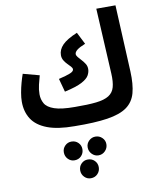

<svg xmlns="http://www.w3.org/2000/svg" viewBox="-114 -826 1077 1302"><g transform="rotate(-10 424.0 -175.0)"><path d="M357 21Q241 21 169.5 -6.5Q98 -34 65.5 -84.5Q33 -135 33 -204Q33 -232 39 -266Q45 -300 54 -332.5Q63 -365 72 -390L184 -360Q176 -332 168 -299Q160 -266 160 -233Q160 -198 176.5 -169Q193 -140 241 -123.5Q289 -107 382 -107Q472 -106 529 -112.5Q586 -119 616.5 -138.5Q647 -158 657 -194Q667 -230 664 -287L640 -738H772L794 -279Q798 -190 782 -131Q766 -72 719 -38Q672 -4 584 9.5Q496 23 357 21ZM333 -221 308 -313Q363 -326 388 -336.5Q413 -347 413 -361Q413 -370 403.5 -380.5Q394 -391 381 -404Q368 -417 358.5 -433Q349 -449 349 -469Q349 -507 379.5 -538.5Q410 -570 482 -600L524 -517Q484 -501 466.5 -487Q449 -473 449 -459Q449 -449 459 -437Q469 -425 482 -411Q495 -397 505 -381Q515 -365 515 -345Q515 -324 503 -302Q491 -280 452.5 -259.5Q414 -239 333 -221ZM483 244Q457 244 438 224.5Q419 205 419 178Q419 152 438 133.5Q457 115 483 115Q510 115 529 133.5Q548 152 548 178Q548 205 529 224.5Q510 244 483 244ZM317 249Q291 249 272.5 230Q254 211 254 183Q254 157 272.5 138.5Q291 120 317 120Q345 120 363.5 138.5Q382 157 382 183Q382 211 363.5 230Q345 249 317 249ZM405 388Q379 388 360.5 369Q342 350 342 323Q342 296 360.5 277.5Q379 259 405 259Q433 259 451.5 277.5Q470 296 470 323Q470 350 451.5 369Q433 388 405 388Z"/></g></svg>

Font: Noto Sans Arabic ExtCond
Style: Bold
Weight: 700
Width: 2
Designer: Monotype Design Team, Nadine Chahine, Nizar Qandah and Khaled Hosny
Foundry: Monotype Imaging Inc.
Version: Version 2.012; ttfautohint (v1.8.4.7-5d5b)